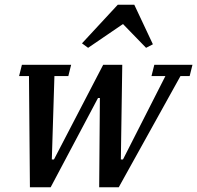

<svg xmlns="http://www.w3.org/2000/svg" viewBox="-20 -795 837 815"><path d="M103 -472H61L73 -520H282L270 -472H211L200 -118H209L418 -520H499L493 -118H502L682 -472H623L635 -520H797L785 -472H746L484 0H401L404 -379H396L195 0H107ZM328 -611 480 -775H550L629 -607L600 -592L502 -693L354 -592Z"/></svg>

Font: IBM Plex Serif Medium
Style: Italic
Weight: 500
Italic angle: -14°
Designer: Mike Abbink, Paul van der Laan, Pieter van Rosmalen
Foundry: Bold Monday
Version: Version 2.5